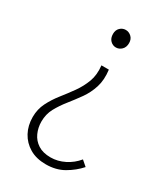

<svg xmlns="http://www.w3.org/2000/svg" viewBox="-189 -630 821 940"><g transform="rotate(30 221.5 -160.0)"><path d="M227 223Q173 223 135 200.5Q97 178 76.5 140Q56 102 56 54Q56 10 74.5 -27Q93 -64 120 -98Q147 -132 172 -167Q197 -202 212 -242Q227 -282 221 -333H263Q270 -278 256.5 -235.5Q243 -193 218 -158Q193 -123 167 -90.5Q141 -58 122.5 -24Q104 10 104 52Q104 86 117.5 116Q131 146 159 164Q187 182 230 182Q270 182 308 163Q346 144 373 111L403 137Q371 173 327.5 198Q284 223 227 223ZM238 -444Q220 -444 206.5 -457.5Q193 -471 193 -495Q193 -517 206.5 -530Q220 -543 238 -543Q256 -543 270 -530Q284 -517 284 -495Q284 -471 270 -457.5Q256 -444 238 -444Z"/></g></svg>

Font: Noto Sans HK Thin ExtraLight
Style: Regular
Weight: 250
Version: Version 2.004-H2;hotconv 1.0.118;makeotfexe 2.5.65603